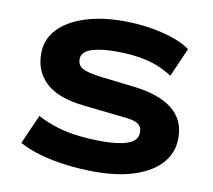

<svg xmlns="http://www.w3.org/2000/svg" viewBox="-80 -807 1008 910"><g transform="rotate(10 424.0 -352.5)"><path d="M432 11Q363 11 294.5 2.5Q226 -6 168 -22.5Q110 -39 66 -63L128 -204Q177 -178 226.5 -163.5Q276 -149 330.5 -143Q385 -137 443 -137Q521 -137 566 -153.5Q611 -170 611 -209Q611 -234 597 -246Q583 -258 558 -262.5Q533 -267 499 -270L326 -289Q203 -302 144 -356Q85 -410 85 -496Q85 -565 130.5 -614Q176 -663 257 -689.5Q338 -716 444 -716Q510 -716 570 -706.5Q630 -697 680 -680.5Q730 -664 767 -638L706 -499Q648 -537 583 -552.5Q518 -568 435 -568Q384 -568 346 -561Q308 -554 288.5 -540Q269 -526 269 -503Q269 -470 297 -457Q325 -444 382 -437L544 -418Q667 -404 731 -353.5Q795 -303 795 -215Q795 -145 751 -94.5Q707 -44 626 -16.5Q545 11 432 11Z"/></g></svg>

Font: Nunito Sans 7pt Expanded ExtraBold
Style: Regular
Weight: 800
Width: 7
Designer: Vernon Adams
Foundry: Vernon Adams
Version: Version 3.101;gftools[0.9.27]